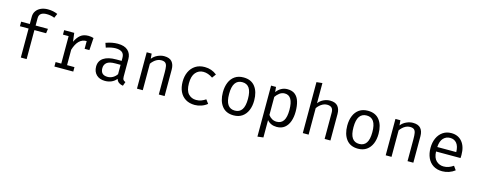

<svg xmlns="http://www.w3.org/2000/svg" viewBox="-37 -1652 6843 2753"><g transform="rotate(15 3384.5 -275.0)"><path d="M422.1 -768.2Q465.6 -768.2 501 -760.5Q536.4 -752.8 568.2 -739L540.5 -674.9Q514.4 -686.2 484.9 -691.8Q455.4 -697.4 424.6 -697.4Q311.3 -697.4 311.3 -607.7V-497.9H494.4L485.1 -430.3H311.3V0H225.1V-430.3H96.4V-497.9H225.1V-605.6Q225.1 -655.9 251 -692.3Q276.9 -728.7 321.5 -748.5Q366.2 -768.2 422.1 -768.2Z M723.6 0V-66.2H807.7V-473.8H723.6V-540H873.3L889.2 -412.3Q920.5 -479 965.1 -515.4Q1009.7 -551.8 1083.1 -551.8Q1105.6 -551.8 1123.3 -548.5Q1141 -545.1 1159.5 -540L1147.2 -357.4H1076.4V-472.3Q1074.4 -472.3 1071.8 -472.3Q947.7 -472.3 893.8 -294.9V-66.2H1003.6V0Z M1720.5 -117.9Q1720.5 -85.1 1731.3 -70.3Q1742.1 -55.4 1764.6 -48.7L1743.6 11.8Q1708.7 7.2 1682.6 -10.5Q1656.4 -28.2 1644.6 -64.1Q1615.4 -26.7 1571.5 -7.4Q1527.7 11.8 1475.4 11.8Q1394.4 11.8 1347.7 -33.8Q1301 -79.5 1301 -154.9Q1301 -238.5 1366.2 -283.1Q1431.3 -327.7 1554.4 -327.7H1633.8V-372.8Q1633.8 -431.3 1599.7 -455.6Q1565.6 -480 1505.1 -480Q1478.5 -480 1442.6 -473.6Q1406.7 -467.2 1364.6 -452.3L1342.1 -517.4Q1391.3 -535.9 1435.1 -543.6Q1479 -551.3 1518.5 -551.3Q1619 -551.3 1669.7 -504.1Q1720.5 -456.9 1720.5 -376.9ZM1497.4 -53.8Q1537.4 -53.8 1573.6 -74.1Q1609.7 -94.4 1633.8 -130.3V-269.2H1555.9Q1466.7 -269.2 1430 -238.5Q1393.3 -207.7 1393.3 -155.9Q1393.3 -53.8 1497.4 -53.8Z M1949.2 0V-540H2022.6L2029.2 -465.1Q2062.1 -506.7 2111.3 -529Q2160.5 -551.3 2207.7 -551.3Q2287.2 -551.3 2323.3 -509.2Q2359.5 -467.2 2359.5 -392.3V0H2273.3V-328.7Q2273.3 -384.1 2267.2 -417.9Q2261 -451.8 2241.3 -467.7Q2221.5 -483.6 2181 -483.6Q2149.2 -483.6 2121.3 -469.7Q2093.3 -455.9 2071.5 -435.1Q2049.7 -414.4 2035.4 -393.3V0Z M2808.7 -62.6Q2849.2 -62.6 2884.4 -75.6Q2919.5 -88.7 2949.2 -109.7L2991.3 -53.3Q2955.9 -23.1 2906.2 -5.6Q2856.4 11.8 2808.7 11.8Q2728.2 11.8 2671.5 -22.8Q2614.9 -57.4 2585.1 -120.3Q2555.4 -183.1 2555.4 -267.7Q2555.4 -348.7 2585.1 -412.8Q2614.9 -476.9 2671.8 -514.1Q2728.7 -551.3 2809.7 -551.3Q2912.8 -551.3 2990.3 -488.7L2948.2 -431.3Q2877.9 -479.5 2808.7 -479.5Q2739 -479.5 2693.8 -426.9Q2648.7 -374.4 2648.7 -267.7Q2648.7 -159.5 2693.8 -111Q2739 -62.6 2808.7 -62.6Z M3385.6 -551.3Q3500 -551.3 3558.5 -474.9Q3616.9 -398.5 3616.9 -270.3Q3616.9 -187.7 3590.3 -124.1Q3563.6 -60.5 3511.8 -24.4Q3460 11.8 3384.6 11.8Q3270.3 11.8 3211.3 -65.1Q3152.3 -142.1 3152.3 -269.2Q3152.3 -352.3 3179 -416.2Q3205.6 -480 3257.7 -515.6Q3309.7 -551.3 3385.6 -551.3ZM3385.6 -481Q3315.9 -481 3280.3 -429.2Q3244.6 -377.4 3244.6 -269.2Q3244.6 -162.1 3279.7 -110.5Q3314.9 -59 3384.6 -59Q3454.4 -59 3489.5 -110.8Q3524.6 -162.6 3524.6 -270.3Q3524.6 -377.9 3489.7 -429.5Q3454.9 -481 3385.6 -481Z M4036.9 -551.3Q4108.7 -551.3 4151.5 -516.4Q4194.4 -481.5 4213.3 -418.2Q4232.3 -354.9 4232.3 -270.3Q4232.3 -188.7 4209.5 -124.9Q4186.7 -61 4140.5 -24.6Q4094.4 11.8 4024.1 11.8Q3935.4 11.8 3881.5 -50.8V206.7L3795.4 217.4V-540H3868.7L3875.9 -464.6Q3905.6 -506.2 3946.7 -528.7Q3987.7 -551.3 4036.9 -551.3ZM4016.4 -482.1Q3971.8 -482.1 3937.4 -455.1Q3903.1 -428.2 3881.5 -395.4V-127.7Q3902.6 -96.4 3934.6 -78.2Q3966.7 -60 4005.1 -60Q4072.3 -60 4106.2 -111.3Q4140 -162.6 4140 -270.8Q4140 -482.1 4016.4 -482.1Z M4496.9 -765.6V-466.2Q4528.7 -508.2 4575.1 -529.7Q4621.5 -551.3 4669.2 -551.3Q4748.2 -551.3 4784.6 -509.2Q4821 -467.2 4821 -392.3V0H4734.9V-390.3Q4734.9 -439 4712.3 -461.3Q4689.7 -483.6 4641.5 -483.6Q4610.8 -483.6 4583.1 -469.7Q4555.4 -455.9 4533.3 -435.4Q4511.3 -414.9 4496.9 -393.3V0H4410.8V-756.4Z M5231.8 -551.3Q5346.2 -551.3 5404.6 -474.9Q5463.1 -398.5 5463.1 -270.3Q5463.1 -187.7 5436.4 -124.1Q5409.7 -60.5 5357.9 -24.4Q5306.2 11.8 5230.8 11.8Q5116.4 11.8 5057.4 -65.1Q4998.5 -142.1 4998.5 -269.2Q4998.5 -352.3 5025.1 -416.2Q5051.8 -480 5103.8 -515.6Q5155.9 -551.3 5231.8 -551.3ZM5231.8 -481Q5162.1 -481 5126.4 -429.2Q5090.8 -377.4 5090.8 -269.2Q5090.8 -162.1 5125.9 -110.5Q5161 -59 5230.8 -59Q5300.5 -59 5335.6 -110.8Q5370.8 -162.6 5370.8 -270.3Q5370.8 -377.9 5335.9 -429.5Q5301 -481 5231.8 -481Z M5641.5 0V-540H5714.9L5721.5 -465.1Q5754.4 -506.7 5803.6 -529Q5852.8 -551.3 5900 -551.3Q5979.5 -551.3 6015.6 -509.2Q6051.8 -467.2 6051.8 -392.3V0H5965.6V-328.7Q5965.6 -384.1 5959.5 -417.9Q5953.3 -451.8 5933.6 -467.7Q5913.8 -483.6 5873.3 -483.6Q5841.5 -483.6 5813.6 -469.7Q5785.6 -455.9 5763.8 -435.1Q5742.1 -414.4 5727.7 -393.3V0Z M6324.6 -239.5Q6328.2 -145.6 6374.1 -102.8Q6420 -60 6482.6 -60Q6524.1 -60 6557.4 -72.3Q6590.8 -84.6 6626.7 -108.7L6667.2 -51.8Q6629.7 -22.1 6581 -5.1Q6532.3 11.8 6481.5 11.8Q6402.6 11.8 6347.4 -23.6Q6292.3 -59 6263.3 -122.3Q6234.4 -185.6 6234.4 -269.2Q6234.4 -351.3 6263.3 -414.9Q6292.3 -478.5 6345.4 -514.9Q6398.5 -551.3 6470.3 -551.3Q6572.3 -551.3 6631 -480.5Q6689.7 -409.7 6689.7 -286.7Q6689.7 -272.8 6689 -260.5Q6688.2 -248.2 6687.7 -239.5ZM6471.3 -480.5Q6411.3 -480.5 6370.8 -437.9Q6330.3 -395.4 6325.1 -306.2H6606.7Q6605.1 -392.8 6568.7 -436.7Q6532.3 -480.5 6471.3 -480.5Z"/></g></svg>

Font: FiraCode Nerd Font
Style: Regular
Weight: 400
Designer: Carrois Corporate, Edenspiekermann AG, Nikita Prokopov
Foundry: Carrois Corporate, Edenspiekermann AG, Nikita Prokopov
Version: Version 6.002;Nerd Fonts 3.4.0